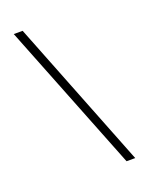

<svg xmlns="http://www.w3.org/2000/svg" viewBox="-117 -646 562 721"><g transform="rotate(-20 163.5 -285.0)"><path d="M297.6 11.3H262.9L28.2 -582.3H63.7Z"/></g></svg>

Font: Playfair 5pt SemiExpanded Light
Style: Regular
Weight: 400
Version: Version 2.203